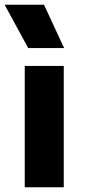

<svg xmlns="http://www.w3.org/2000/svg" viewBox="-36 -787 357 807"><path d="M68 0V-510H232V0ZM82.5 -585 -16.5 -767H149L233.5 -585Z"/></svg>

Font: Geologica
Style: Bold
Weight: 700
Designer: Sindre Bremnes, Frode Helland
Foundry: Monokrom Skriftforlag AS
Version: Version 1.010; ttfautohint (v1.8.4.7-5d5b);gftools[0.9.28]